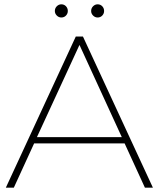

<svg xmlns="http://www.w3.org/2000/svg" viewBox="-20 -869 736 889"><path d="M7 0 331 -700H364L688 0H651L557 -205H138L44 0ZM544 -234 348 -661 151 -234ZM432 -788Q420 -788 411 -797Q402 -806 402 -818Q402 -831 411 -840Q420 -849 432 -849Q445 -849 453.5 -840Q462 -831 462 -818Q462 -806 453.5 -797Q445 -788 432 -788ZM264 -788Q252 -788 243 -797Q234 -806 234 -818Q234 -831 243 -840Q252 -849 264 -849Q277 -849 285.5 -840Q294 -831 294 -818Q294 -806 285.5 -797Q277 -788 264 -788Z"/></svg>

Font: Montserrat Thin ExtraLight
Style: Regular
Weight: 250
Version: Version 9.000